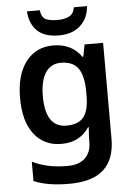

<svg xmlns="http://www.w3.org/2000/svg" viewBox="-64 -805 754 1092"><g transform="rotate(-5 313.0 -259.0)"><path d="M263 -552Q317 -552 357.5 -531.5Q398 -511 424 -473H429L442 -542H548V6Q548 122 484 181Q420 240 287 240Q225 240 176 232Q127 224 85 207V96Q128 117 176.5 127.5Q225 138 286 138Q351 138 386 105Q421 72 421 13V-3Q421 -16 422.5 -36.5Q424 -57 425 -71H421Q396 -33 357 -11.5Q318 10 262 10Q164 10 107 -63Q50 -136 50 -270Q50 -403 107.5 -477.5Q165 -552 263 -552ZM298 -450Q241 -450 210.5 -403.5Q180 -357 180 -269Q180 -91 300 -91Q368 -91 398 -129Q428 -167 428 -250V-272Q428 -364 397.5 -407Q367 -450 298 -450ZM475 -758Q470 -690 425 -648Q380 -606 301 -606Q219 -606 177.5 -647Q136 -688 132 -758H205Q211 -716 235 -705Q259 -694 303 -694Q339 -694 366 -706.5Q393 -719 400 -758Z"/></g></svg>

Font: Noto Sans Lao UI SemBd
Style: Regular
Weight: 600
Designer: Monotype Design Team
Foundry: Monotype Imaging Inc.
Version: Version 2.000; ttfautohint (v1.8.4.7-5d5b)